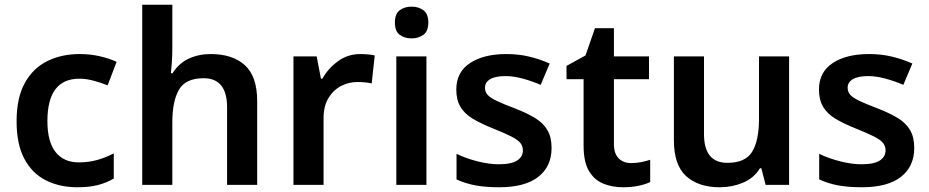

<svg xmlns="http://www.w3.org/2000/svg" viewBox="-20 -780 3920 810"><path d="M307 10Q231 10 173 -19.5Q115 -49 82.5 -110.5Q50 -172 50 -268Q50 -368 85 -430.5Q120 -493 180 -522.5Q240 -552 316 -552Q361 -552 402 -542.5Q443 -533 472 -519L434 -420Q406 -431 375 -439.5Q344 -448 315 -448Q180 -448 180 -269Q180 -182 214.5 -138.5Q249 -95 312 -95Q355 -95 391.5 -105.5Q428 -116 460 -133V-27Q430 -9 393.5 0.5Q357 10 307 10Z M707 -581Q707 -545 705 -517Q703 -489 701 -471H708Q734 -513 776 -532.5Q818 -552 869 -552Q961 -552 1013 -505Q1065 -458 1065 -353V0H938V-327Q938 -450 839 -450Q763 -450 735 -401.5Q707 -353 707 -264V0H580V-760H707Z M1500 -552Q1515 -552 1532 -550.5Q1549 -549 1561 -546L1548 -428Q1536 -431 1520.5 -432.5Q1505 -434 1487 -434Q1452 -434 1419.5 -417.5Q1387 -401 1366 -367Q1345 -333 1345 -281V0H1218V-542H1316L1334 -448H1340Q1364 -491 1405.5 -521.5Q1447 -552 1500 -552Z M1717 -752Q1745 -752 1766 -737Q1787 -722 1787 -685Q1787 -648 1766 -633Q1745 -618 1717 -618Q1687 -618 1666.5 -633Q1646 -648 1646 -685Q1646 -722 1666.5 -737Q1687 -752 1717 -752ZM1779 -542V0H1652V-542Z M2307 -156Q2307 -78 2251 -34Q2195 10 2086 10Q2028 10 1985.5 2Q1943 -6 1906 -23V-131Q1945 -112 1994 -99.5Q2043 -87 2084 -87Q2138 -87 2162 -103Q2186 -119 2186 -146Q2186 -163 2175.5 -176.5Q2165 -190 2137.5 -204Q2110 -218 2060 -238Q2010 -258 1975.5 -278.5Q1941 -299 1923 -328.5Q1905 -358 1905 -402Q1905 -476 1963 -514Q2021 -552 2116 -552Q2167 -552 2211.5 -541.5Q2256 -531 2299 -512L2261 -422Q2224 -438 2185 -448.5Q2146 -459 2113 -459Q2070 -459 2048 -446Q2026 -433 2026 -410Q2026 -392 2037.5 -379.5Q2049 -367 2076.5 -354Q2104 -341 2154 -322Q2203 -303 2237.5 -282Q2272 -261 2289.5 -231Q2307 -201 2307 -156Z M2642 -92Q2664 -92 2685 -96Q2706 -100 2723 -106V-12Q2702 -2 2673 4Q2644 10 2609 10Q2562 10 2524.5 -5.5Q2487 -21 2464.5 -59Q2442 -97 2442 -166V-446H2370V-502L2450 -546L2490 -661H2570V-542H2718V-446H2570V-172Q2570 -132 2590 -112Q2610 -92 2642 -92Z M3309 -542V0H3210L3192 -70H3186Q3160 -28 3114 -9Q3068 10 3017 10Q2926 10 2874.5 -37Q2823 -84 2823 -188V-542H2950V-214Q2950 -93 3049 -93Q3125 -93 3153.5 -140.5Q3182 -188 3182 -278V-542Z M3837 -156Q3837 -78 3781 -34Q3725 10 3616 10Q3558 10 3515.5 2Q3473 -6 3436 -23V-131Q3475 -112 3524 -99.5Q3573 -87 3614 -87Q3668 -87 3692 -103Q3716 -119 3716 -146Q3716 -163 3705.5 -176.5Q3695 -190 3667.5 -204Q3640 -218 3590 -238Q3540 -258 3505.5 -278.5Q3471 -299 3453 -328.5Q3435 -358 3435 -402Q3435 -476 3493 -514Q3551 -552 3646 -552Q3697 -552 3741.5 -541.5Q3786 -531 3829 -512L3791 -422Q3754 -438 3715 -448.5Q3676 -459 3643 -459Q3600 -459 3578 -446Q3556 -433 3556 -410Q3556 -392 3567.5 -379.5Q3579 -367 3606.5 -354Q3634 -341 3684 -322Q3733 -303 3767.5 -282Q3802 -261 3819.5 -231Q3837 -201 3837 -156Z"/></svg>

Font: Noto Sans Meetei Mayek SemiBold
Style: Regular
Weight: 600
Designer: Monotype Design Team and Neelakash Kshetrimayum
Foundry: Monotype Imaging Inc.
Version: Version 2.002; ttfautohint (v1.8.4.7-5d5b)